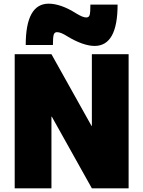

<svg xmlns="http://www.w3.org/2000/svg" viewBox="-20 -1025 780 1045"><path d="M60 0V-730H260L478 -340H480V-730H680V0H480L262 -390H260V0ZM495 -775Q464 -775 426 -788.5Q388 -802 347 -827Q328 -839 314.5 -844.5Q301 -850 290 -850Q277 -850 272.5 -836.5Q268 -823 268 -780H120Q120 -1005 245 -1005Q277 -1005 314.5 -992Q352 -979 393 -953Q413 -941 426 -935.5Q439 -930 450 -930Q464 -930 468 -943.5Q472 -957 472 -1000H620Q620 -775 495 -775Z"/></svg>

Font: M PLUS 1 Thin Black
Style: Regular
Weight: 900
Version: Version 1.001